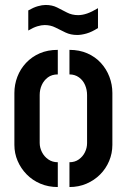

<svg xmlns="http://www.w3.org/2000/svg" viewBox="-20 -753 504 774"><path d="M291 -612Q265 -612 244 -622Q223 -632 203.5 -642Q184 -652 160 -652Q147 -652 130.5 -647Q114 -642 94 -630V-711Q115 -723 132.5 -728Q150 -733 164 -733Q190 -733 210 -723Q230 -713 250 -702.5Q270 -692 295 -692Q312 -692 331 -698.5Q350 -705 375 -720V-640Q350 -624 329 -618Q308 -612 291 -612ZM213 1Q175 1 143 -12.5Q111 -26 87.5 -50Q64 -74 51 -104.5Q38 -135 38 -169V-378Q38 -412 50 -443.5Q62 -475 85 -499.5Q108 -524 140 -538Q172 -552 213 -552V-453Q189 -453 173 -441Q157 -429 148.5 -410.5Q140 -392 140 -370V-177Q140 -158 149 -140Q158 -122 174.5 -110.5Q191 -99 213 -99ZM260 1V-99Q282 -99 298 -110.5Q314 -122 322.5 -139.5Q331 -157 331 -176V-370Q331 -391 323 -410Q315 -429 298.5 -441Q282 -453 260 -453V-552Q300 -552 332 -538Q364 -524 386.5 -499.5Q409 -475 421 -443.5Q433 -412 433 -378V-169Q433 -135 420 -104Q407 -73 383.5 -49.5Q360 -26 328.5 -12.5Q297 1 260 1Z"/></svg>

Font: Stick No Bills SemiBold
Style: Regular
Weight: 600
Designer: Kosala Senevirathne, Siva Puranthara, Lasantha Premarathna, Tharique Azeez
Foundry: mooniak
Version: Version 2.000